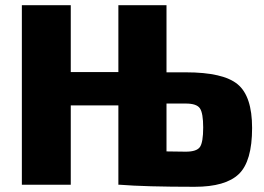

<svg xmlns="http://www.w3.org/2000/svg" viewBox="-20 -710 1015 738"><path d="M620 -432H694Q838 -432 893.5 -386Q949 -340 949 -218Q949 -90 898 -41Q847 8 728 8Q538 8 439 0H435V-305H252V0H64V-690H252V-433H435V-690H620ZM620 -128 694 -127Q736 -127 748.5 -145Q761 -163 761 -220Q761 -275 748.5 -293.5Q736 -312 694 -312H620Z"/></svg>

Font: Ezarion Extra Bold
Style: Regular
Weight: 800
Designer: Natanael Gama
Version: Version 1.001;PS 001.001;hotconv 1.0.70;makeotf.lib2.5.58329